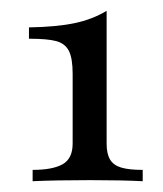

<svg xmlns="http://www.w3.org/2000/svg" viewBox="-20 -773 303 356"><path d="M244.6 -458V-437Q206.5 -439 147.5 -439Q82.5 -439 40.5 -437V-458Q77.6 -458 96.2 -468.5Q114.7 -479 114.7 -506.8V-636.2Q114.7 -665 107.7 -678.7Q100.6 -692.4 84.2 -696.8Q67.9 -701.2 33.7 -701.2V-722.2Q85 -723.1 117.9 -730Q150.9 -736.8 177.7 -752.9V-506.8Q177.7 -487.3 184.3 -476.8Q190.9 -466.3 205.1 -462.2Q219.2 -458 244.6 -458Z"/></svg>

Font: TypoPRO Playfair Display
Style: Regular
Weight: 400
Designer: Claus Eggers Sørensen
Foundry: Claus Eggers Sørensen
Version: Version 1.004;PS 001.004;hotconv 1.0.70;makeotf.lib2.5.58329